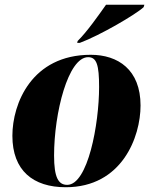

<svg xmlns="http://www.w3.org/2000/svg" viewBox="-20 -776 641 806"><path d="M306 -604 304 -596H315C401 -628 551 -716 583 -746L586 -756H425C394 -712 344 -641 306 -604ZM256 10C492 10 570 -201 570 -333C570 -484 475 -546 361 -546C113 -546 32 -341 32 -206C32 -60 119 10 256 10ZM262 0C225 0 207 -31 207 -123C207 -302 266 -536 350 -536C386 -536 396 -503 396 -411C396 -255 349 0 262 0Z"/></svg>

Font: Noto Serif Display SemiCondensed Black
Style: Italic
Weight: 900
Width: 4
Italic angle: -12°
Designer: Monotype Design Team
Foundry: Monotype Imaging Inc.
Version: Version 2.009